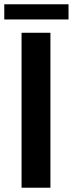

<svg xmlns="http://www.w3.org/2000/svg" viewBox="-20 -876 340 896"><path d="M215.3 -723.1V0H80.6V-723.1ZM0 -785.2V-856H299.8V-785.2Z"/></svg>

Font: Lato-SemiBold
Style: Bold
Weight: 500
Designer: Lukasz Dziedzic with Adam Twardoch and Botio Nikoltchev
Foundry: tyPoland Lukasz Dziedzic
Version: ""